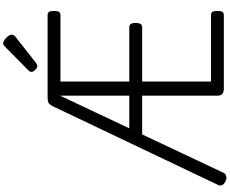

<svg xmlns="http://www.w3.org/2000/svg" viewBox="-137 -1275 1428 1194"><g transform="rotate(-90 577.0 -678.0)"><path d="M1079 0H623Q601 0 590 -10Q579 -20 579 -40V-508H338L99 -1Q92 12 78 15Q64 18 45 10Q29 2 23 -10.5Q17 -23 24 -36L512 -1061Q523 -1083 533.5 -1089.5Q544 -1096 572 -1096H1079Q1094 -1096 1100 -1087.5Q1106 -1079 1106 -1056Q1106 -1034 1100 -1025Q1094 -1016 1079 -1016H667V-588H1003Q1018 -588 1024.5 -579.5Q1031 -571 1031 -548Q1031 -526 1024.5 -517Q1018 -508 1003 -508H667V-80H1079Q1094 -80 1100 -71.5Q1106 -63 1106 -40Q1106 -18 1100 -9Q1094 0 1079 0ZM376 -588H579V-1018ZM764 -1160Q752 -1160 739.5 -1173Q727 -1186 727 -1196Q727 -1201 728.5 -1205Q730 -1209 736 -1215L884 -1361Q889 -1366 893.5 -1369Q898 -1372 905 -1372Q915 -1372 927.5 -1363Q940 -1354 949 -1342Q958 -1330 958 -1319Q958 -1312 955.5 -1307Q953 -1302 943 -1294L784 -1169Q777 -1165 772.5 -1162.5Q768 -1160 764 -1160Z"/></g></svg>

Font: Playwrite FR Moderne
Style: Regular
Weight: 400
Designer: Veronika Burian, José Scaglione
Foundry: TypeTogether
Version: Version 1.002